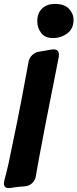

<svg xmlns="http://www.w3.org/2000/svg" viewBox="-76 -972 397 984"><path d="M195 -777Q155 -777 135 -803Q115 -829 115 -863Q115 -905 140 -928.5Q165 -952 205 -952Q254 -952 277.5 -927Q301 -902 301 -870Q301 -825 269 -801Q237 -777 195 -777ZM-20 -9Q-23 -9 -25.5 -8.5Q-28 -8 -30 -8Q-56 -8 -56 -31Q-56 -34 -55.5 -37.5Q-55 -41 -54 -46Q-49 -66 -43 -88.5Q-37 -111 -32 -135Q-9 -244 12.5 -351Q34 -458 54 -567L70 -654Q74 -675 89 -689.5Q104 -704 124 -707L188 -718Q191 -718 193.5 -718.5Q196 -719 198 -719Q226 -719 226 -691Q226 -682 225 -679L208 -593Q201 -560 195 -527Q189 -494 182 -462Q168 -392 153 -314Q138 -236 124 -161L107 -66Q103 -46 88 -32.5Q73 -19 51 -17Q38 -16 25.5 -15Q13 -14 -1 -12Z"/></svg>

Font: Bangerz 2
Style: Regular
Weight: 400
Designer: vernon adams
Foundry: Vernon Adams
Version: Version 2.10;December 28, 2023;FontCreator 13.0.0.2683 64-bi